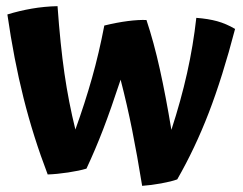

<svg xmlns="http://www.w3.org/2000/svg" viewBox="-20 -568 791 624"><path d="M556 15Q537 22 504 28Q471 34 442 36Q426 -63 409.5 -145.5Q393 -228 372 -309Q340 -212 315 -147Q290 -82 261 -20Q238 -13 201.5 -7.5Q165 -2 135 -1Q88 -124 56.5 -249.5Q25 -375 4 -521Q43 -533 83.5 -540Q124 -547 167 -548Q176 -422 189.5 -329Q203 -236 225 -147Q256 -233 279 -314.5Q302 -396 319 -485Q360 -495 395 -499.5Q430 -504 456 -503Q480 -431 499.5 -343Q519 -255 537 -146Q568 -241 588 -330.5Q608 -420 618 -510Q657 -507 686 -499Q715 -491 744 -474Q703 -317 658.5 -201.5Q614 -86 556 15Z"/></svg>

Font: Atma SemiBold
Style: Regular
Weight: 600
Designer: Gregori Vincens, Jeremie Hornus, Riccardo Olocco, Yoann Minet.
Foundry: black foundry
Version: Version 1.102;PS 1.100;hotconv 1.0.86;makeotf.lib2.5.63406